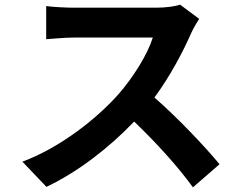

<svg xmlns="http://www.w3.org/2000/svg" viewBox="-20 -759 1040 823"><path d="M834 -678 752 -739C732 -732 692 -726 649 -726C604 -726 348 -726 296 -726C266 -726 205 -729 178 -733V-591C199 -592 254 -598 296 -598C339 -598 594 -598 635 -598C613 -527 552 -428 486 -353C392 -248 237 -126 76 -66L179 42C316 -23 449 -127 555 -238C649 -148 742 -46 807 44L921 -55C862 -127 741 -255 642 -341C709 -432 765 -538 799 -616C808 -636 826 -667 834 -678Z"/></svg>

Font: Noto Sans JP
Style: Bold
Weight: 700
Designer: Ryoko NISHIZUKA 西塚涼子 (kana, bopomofo & ideographs); Paul D. Hunt (Latin, Greek & Cyrillic); Sandoll Communications 산돌커뮤니
Foundry: Adobe
Version: Version 2.004;hotconv 1.0.118;makeotfexe 2.5.65603